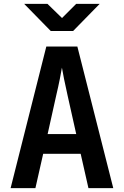

<svg xmlns="http://www.w3.org/2000/svg" viewBox="-20 -970 639 990"><path d="M241.7 -810.1 104.5 -950.2H224.6L299.8 -877L373 -950.2H494.1L356.9 -810.1ZM34.7 0 218.8 -730H378.9L564 0H436L396 -176.8H202.6L162.6 0ZM225.6 -278.8H373L329.1 -475.1Q317.9 -523.9 310.1 -563.5Q302.2 -603 299.3 -621.1Q296.4 -603 288.6 -563.5Q280.8 -523.9 269.5 -476.1Z"/></svg>

Font: UDEV Gothic 35
Style: Bold
Weight: 700
Version: v2.1.0; ttfautohint (v1.8.4.7-5d5b-dirty) -l 6 -r 45 -G 200 